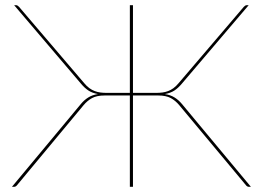

<svg xmlns="http://www.w3.org/2000/svg" viewBox="-20 -720 1013 740"><path d="M947 0H939.5Q933 0 928.5 -5.5L671 -314.5Q656.5 -332 638.2 -342Q620 -352 589.5 -352H492.5V0H480.5V-352H383.5Q353 -352 334.8 -342Q316.5 -332 302 -314.5L45 -5.5Q40.5 0 34 0H26L292 -319.5Q304.5 -334.5 320 -344.2Q335.5 -354 357.5 -357.5Q335.5 -361.5 321 -371Q306.5 -380.5 293 -396.5L34.5 -700H42Q45.5 -700 48.2 -698Q51 -696 53.5 -693.5L304.5 -399.5Q314.5 -387.5 324.5 -380.2Q334.5 -373 345 -369Q355.5 -365 367 -363.5Q378.5 -362 392 -362H480.5V-700H492.5V-362H581Q594.5 -362 606 -363.5Q617.5 -365 628 -369Q638.5 -373 648.5 -380.2Q658.5 -387.5 668.5 -399.5L919.5 -693.5Q922 -696 924.8 -698Q927.5 -700 931 -700H938.5L680 -396.5Q666.5 -380.5 652 -371Q637.5 -361.5 615.5 -357.5Q637.5 -354 653 -344.2Q668.5 -334.5 681 -319.5Z"/></svg>

Font: Lato 2
Style: Regular
Weight: 100
Designer: Lukasz Dziedzic with Adam Twardoch and Botio Nikoltchev
Foundry: tyPoland Lukasz Dziedzic
Version: Version 2.015; 2015-08-06; http://www.latofonts.com/